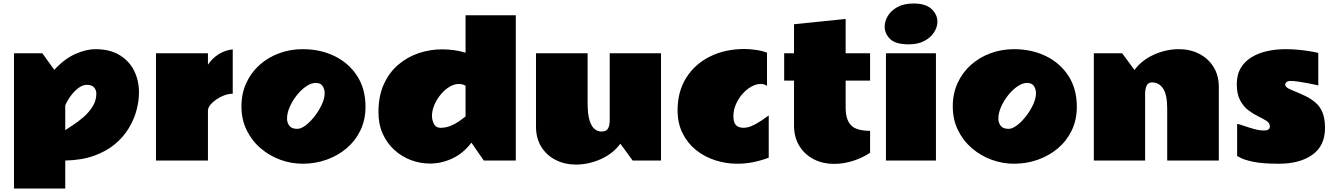

<svg xmlns="http://www.w3.org/2000/svg" viewBox="-20 -908 7556 1086"><path d="M519 -629.9Q601.1 -629.9 656 -596.7Q710.9 -563.5 738.5 -508.1Q766.1 -452.6 766.1 -384.8Q766.1 -337.9 752.4 -285.6Q738.8 -233.4 708.7 -183.3Q678.7 -133.3 629.9 -92.5Q581.1 -51.8 511.7 -26.9Q442.4 -2 349.1 0V158.2H59.1V-606.9H219.2L287.1 -513.2Q345.7 -576.2 407 -603Q468.3 -629.9 519 -629.9ZM470.2 -428.2Q448.7 -428.2 425.3 -411.4Q401.9 -394.5 381.8 -367.9Q361.8 -341.3 349.1 -312V-171.9Q361.8 -180.7 390.1 -198.7Q418.5 -216.8 449.7 -243.4Q481 -270 502.9 -304.2Q524.9 -338.4 524.9 -378.9Q524.9 -398.9 512 -413.6Q499 -428.2 470.2 -428.2Z M1296.4 -377.9Q1266.1 -377.9 1233.4 -362.3Q1200.7 -346.7 1178.5 -324.7Q1156.2 -302.7 1156.2 -283.2V0H862.3V-606.9H1156.2V-542Q1181.2 -579.6 1218 -602.1Q1254.9 -624.5 1296.4 -628.9Z M1692.4 18.1Q1627 18.1 1564.9 -4.6Q1502.9 -27.3 1453.4 -70.1Q1403.8 -112.8 1374.8 -172.6Q1345.7 -232.4 1345.7 -306.2Q1345.7 -378.9 1373 -438.5Q1400.4 -498 1448.2 -540.8Q1496.1 -583.5 1558.8 -606.7Q1621.6 -629.9 1692.4 -629.9Q1792 -629.9 1872.6 -590.6Q1953.1 -551.3 2000.2 -478.3Q2047.4 -405.3 2047.4 -304.2Q2047.4 -230 2018.6 -170.4Q1989.7 -110.8 1939.9 -68.8Q1890.1 -26.9 1826.4 -4.4Q1762.7 18.1 1692.4 18.1ZM1661.6 -179.2Q1683.1 -179.2 1709.5 -199.5Q1735.8 -219.7 1760.3 -251.2Q1784.7 -282.7 1800.5 -317.4Q1816.4 -352.1 1816.4 -380.9Q1816.4 -402.8 1804.9 -420.9Q1793.5 -439 1765.6 -439Q1740.2 -439 1711.9 -419.7Q1683.6 -400.4 1658.9 -369.4Q1634.3 -338.4 1618.9 -303.5Q1603.5 -268.6 1603.5 -236.8Q1603.5 -215.3 1616.2 -197.3Q1628.9 -179.2 1661.6 -179.2Z M2120.6 -272.9Q2120.6 -365.2 2151.4 -432.4Q2182.1 -499.5 2234.1 -543.2Q2286.1 -586.9 2349.9 -607.9Q2413.6 -628.9 2479.5 -628.9Q2514.2 -628.9 2548.1 -624.3Q2582 -619.6 2613.3 -609.9V-821.8H2897.5V0H2716.3L2646.5 -101.1Q2600.6 -40.5 2538.8 -11.7Q2477.1 17.1 2411.6 17.1Q2356.4 17.1 2304.4 -2.4Q2252.4 -22 2210.9 -59.6Q2169.4 -97.2 2145 -150.9Q2120.6 -204.6 2120.6 -272.9ZM2471.7 -185.1Q2502.4 -185.1 2529.3 -196.3Q2556.2 -207.5 2577.6 -222.7Q2599.1 -237.8 2613.3 -249V-422.9Q2596.7 -433.1 2575.7 -433.1Q2548.8 -433.1 2522 -416.7Q2495.1 -400.4 2472.7 -373.3Q2450.2 -346.2 2436.8 -314.5Q2423.3 -282.7 2423.3 -252Q2423.3 -229 2434.3 -207Q2445.3 -185.1 2471.7 -185.1Z M3303.7 -324.2Q3303.7 -261.7 3314.7 -226.8Q3325.7 -191.9 3343.5 -178Q3361.3 -164.1 3381.3 -164.1Q3410.6 -164.1 3419.7 -181.9Q3428.7 -199.7 3428.7 -228V-606.9H3718.8V0H3558.6L3488.8 -95.2Q3448.2 -39.6 3379.2 -8.3Q3310.1 22.9 3236.3 22.9Q3175.3 22.9 3124 -2.7Q3072.8 -28.3 3042.2 -76.7Q3011.7 -125 3011.7 -192.9V-606.9H3303.7Z M4328.1 -16.1Q4287.1 -0.5 4242.4 8.8Q4197.8 18.1 4150.4 18.1Q4085.9 18.1 4025.4 -1.5Q3964.8 -21 3917 -59.3Q3869.1 -97.7 3840.8 -154.3Q3812.5 -210.9 3812.5 -285.2Q3812.5 -388.7 3860.6 -466.6Q3908.7 -544.4 3994.4 -587.6Q4080.1 -630.9 4192.4 -630.9Q4212.4 -630.9 4250 -626.5Q4287.6 -622.1 4318.4 -609.9V-421.9Q4311 -428.2 4301.5 -430.7Q4292 -433.1 4282.2 -433.1Q4257.3 -433.1 4230.2 -418.2Q4203.1 -403.3 4180.2 -377.4Q4157.2 -351.6 4142.8 -318.8Q4128.4 -286.1 4128.4 -251Q4128.4 -222.2 4137.2 -208Q4146 -193.8 4159.4 -189.5Q4172.9 -185.1 4185.5 -185.1Q4195.8 -185.1 4212.2 -188.7Q4228.5 -192.4 4256.1 -207.3Q4283.7 -222.2 4328.1 -254.9Z M4415.5 -606.9H4471.2V-771L4763.2 -800.8V-606.9H4901.4V-452.1H4763.2V-298.8Q4763.2 -232.4 4793 -200.2Q4822.8 -168 4901.4 -168V-43.9Q4859.4 -15.6 4805.7 1.7Q4752 19 4696.3 19Q4634.8 19 4583.7 -6.8Q4532.7 -32.7 4502 -81.5Q4471.2 -130.4 4471.2 -198.2V-452.1H4415.5Z M5147 -888.2Q5216.3 -888.2 5249.3 -856.9Q5282.2 -825.7 5282.2 -785.2Q5282.2 -754.9 5263.4 -725.3Q5244.6 -695.8 5208.5 -676.5Q5172.4 -657.2 5120.1 -657.2Q5044.9 -657.2 5014.4 -687.7Q4983.9 -718.3 4983.9 -756.8Q4983.9 -788.1 5002 -818.1Q5020 -848.1 5056.4 -868.2Q5092.8 -888.2 5147 -888.2ZM5273.9 0H4991.2V-606.9H5273.9Z M5715.8 18.1Q5650.4 18.1 5588.4 -4.6Q5526.4 -27.3 5476.8 -70.1Q5427.2 -112.8 5398.2 -172.6Q5369.1 -232.4 5369.1 -306.2Q5369.1 -378.9 5396.5 -438.5Q5423.8 -498 5471.7 -540.8Q5519.5 -583.5 5582.3 -606.7Q5645 -629.9 5715.8 -629.9Q5815.4 -629.9 5896 -590.6Q5976.6 -551.3 6023.7 -478.3Q6070.8 -405.3 6070.8 -304.2Q6070.8 -230 6042 -170.4Q6013.2 -110.8 5963.4 -68.8Q5913.6 -26.9 5849.9 -4.4Q5786.1 18.1 5715.8 18.1ZM5685.1 -179.2Q5706.5 -179.2 5732.9 -199.5Q5759.3 -219.7 5783.7 -251.2Q5808.1 -282.7 5824 -317.4Q5839.8 -352.1 5839.8 -380.9Q5839.8 -402.8 5828.4 -420.9Q5816.9 -439 5789.1 -439Q5763.7 -439 5735.4 -419.7Q5707 -400.4 5682.4 -369.4Q5657.7 -338.4 5642.3 -303.5Q5627 -268.6 5627 -236.8Q5627 -215.3 5639.6 -197.3Q5652.3 -179.2 5685.1 -179.2Z M6582 -293Q6582 -372.6 6558.8 -407.2Q6535.6 -441.9 6496.1 -441.9Q6474.1 -441.9 6465.6 -423.3Q6457 -404.8 6457 -378.9V0H6167V-606.9H6327.1L6397 -512.2Q6437.5 -567.4 6506.3 -598.6Q6575.2 -629.9 6648.9 -629.9Q6710.4 -629.9 6761.7 -604.2Q6813 -578.6 6843.5 -530.3Q6874 -481.9 6874 -414.1V0H6582Z M6977.5 -207Q6986.8 -206.5 7012.7 -197.3Q7038.6 -188 7070.8 -179Q7103 -169.9 7130.9 -169.9Q7145 -169.9 7153.8 -175Q7162.6 -180.2 7162.6 -193.8Q7162.6 -211.9 7143.8 -224.1Q7125 -236.3 7097.2 -249.8Q7069.3 -263.2 7041.3 -284.2Q7013.2 -305.2 6994.4 -340.6Q6975.6 -376 6975.6 -432.1Q6975.6 -486.8 6998.8 -524.7Q7022 -562.5 7061.3 -585.7Q7100.6 -608.9 7149.7 -619.4Q7198.7 -629.9 7250.5 -629.9Q7294.9 -629.9 7334.5 -625.5Q7374 -621.1 7401.6 -616Q7429.2 -610.8 7436.5 -608.9V-424.8Q7436.5 -424.8 7419.2 -428.7Q7401.9 -432.6 7376 -437.5Q7350.1 -442.4 7323.7 -446.3Q7297.4 -450.2 7278.8 -450.2Q7264.6 -450.2 7257.1 -443.8Q7249.5 -437.5 7249.5 -429.2Q7249.5 -421.4 7257.8 -414.1Q7266.1 -406.7 7291.5 -396.5Q7330.1 -380.9 7363.3 -365Q7396.5 -349.1 7421.6 -327.1Q7446.8 -305.2 7460.7 -271Q7474.6 -236.8 7474.6 -184.1Q7474.6 -83.5 7403.3 -32.7Q7332 18.1 7213.9 18.1Q7120.1 18.1 7068.8 7.1Q7017.6 -3.9 6997.6 -14.9Q6977.5 -25.9 6977.5 -25.9Z"/></svg>

Font: Rammetto One
Style: Regular
Weight: 400
Designer: Vernon Adams
Foundry: Vernon Adams
Version: Version 1.100; ttfautohint (v1.8.4.7-5d5b)